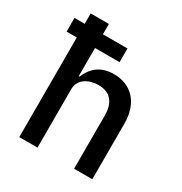

<svg xmlns="http://www.w3.org/2000/svg" viewBox="-172 -868 944 995"><g transform="rotate(30 300.0 -370.0)"><path d="M193 0V-350C193 -410 249 -439 305 -439C375 -439 412 -398 412 -316V0H521V-332C521 -457 451 -528 347 -528C262 -528 220 -482 198 -428H193V-596H340V-678H193V-740H84V-678H23V-596H84V0Z"/></g></svg>

Font: IBM Plex Mono Medm
Style: Regular
Weight: 500
Monospace: yes
Designer: Mike Abbink, Paul van der Laan, Pieter van Rosmalen
Foundry: Bold Monday
Version: Version 2.004